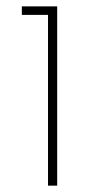

<svg xmlns="http://www.w3.org/2000/svg" viewBox="-20 -585 293 605"><path d="M131.3 0V-538.1H48.8V-564.9H160.2V0Z"/></svg>

Font: Heebo Thin
Style: Regular
Weight: 250
Designer: Oded Ezer
Foundry: Ezer Type House
Version: Version 3.100